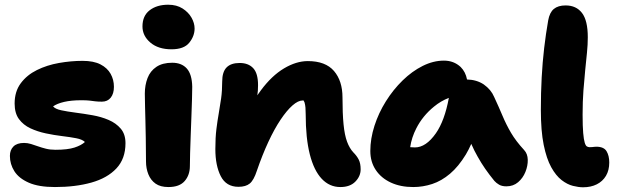

<svg xmlns="http://www.w3.org/2000/svg" viewBox="-20 -783 2624 814"><path d="M213 10Q144 10 102 -8.5Q60 -27 41 -57Q22 -87 22 -122Q22 -147 37 -162Q52 -177 82 -177Q97 -177 111.5 -172.5Q126 -168 141.5 -162.5Q157 -157 175 -152.5Q193 -148 215 -148Q267 -148 296 -157.5Q325 -167 340 -181Q329 -192 303 -197Q277 -202 243.5 -206Q210 -210 174.5 -217.5Q139 -225 109 -239Q79 -253 60.5 -278Q42 -303 42 -344Q42 -395 68 -430Q94 -465 136.5 -486Q179 -507 230 -516Q281 -525 330 -525Q377 -525 406 -510Q435 -495 449 -470Q463 -445 463 -415Q463 -386 449.5 -369Q436 -352 412 -352Q395 -352 383.5 -353.5Q372 -355 359.5 -356.5Q347 -358 325 -358Q282 -358 252 -351Q222 -344 205 -332Q214 -321 239.5 -315.5Q265 -310 300 -305.5Q335 -301 372 -294.5Q409 -288 440.5 -274.5Q472 -261 492 -237.5Q512 -214 512 -176Q512 -110 473.5 -69Q435 -28 367.5 -9Q300 10 213 10Z M694 10Q660 10 639.5 -4.5Q619 -19 609 -44Q599 -69 599 -98Q599 -158 598 -199.5Q597 -241 596.5 -271.5Q596 -302 595 -329Q594 -356 594 -386Q594 -422 605.5 -452Q617 -482 643 -499.5Q669 -517 710 -517Q750 -517 772 -492.5Q794 -468 795 -415Q795 -396 794 -362.5Q793 -329 791.5 -289Q790 -249 788.5 -208.5Q787 -168 786 -134Q785 -100 785 -79Q785 -41 763 -15.5Q741 10 694 10ZM707 -574Q651 -574 617.5 -602.5Q584 -631 584 -671Q584 -716 614.5 -739.5Q645 -763 693 -763Q729 -763 754 -747Q779 -731 792 -708Q805 -685 805 -662Q805 -630 782.5 -602Q760 -574 707 -574Z M1423 10Q1377 10 1344 -25Q1311 -60 1293.5 -128.5Q1276 -197 1276 -299Q1276 -315 1275 -327Q1274 -339 1271 -349Q1269 -353 1267 -357Q1265 -357 1263 -357Q1244 -357 1220 -336Q1196 -315 1169.5 -275.5Q1143 -236 1117.5 -181Q1092 -126 1069 -59Q1056 -19 1039 -5Q1022 9 991 9Q939 9 916 -36Q893 -81 893 -151Q893 -200 897.5 -236Q902 -272 907.5 -303Q913 -334 917.5 -366Q922 -398 922 -437Q922 -478 940.5 -497Q959 -516 996 -516Q1033 -516 1053.5 -494Q1074 -472 1074 -422Q1074 -397 1071 -379Q1078 -389 1086 -400Q1132 -462 1184 -493Q1236 -524 1285 -524Q1360 -524 1396 -482Q1432 -440 1432 -370Q1432 -302 1436.5 -256Q1441 -210 1451.5 -182Q1462 -154 1478 -137Q1493 -122 1501 -106Q1509 -90 1509 -65Q1509 -36 1486.5 -13Q1464 10 1423 10Z M1732 10Q1678 10 1637 -9Q1596 -28 1573 -62.5Q1550 -97 1550 -143Q1550 -195 1567.5 -249.5Q1585 -304 1616 -353.5Q1647 -403 1687 -442Q1727 -481 1772 -503.5Q1817 -526 1862 -526Q1904 -526 1933 -499Q1954 -478 1960 -446Q2001 -445 2031 -425Q2062 -403 2075 -372Q2095 -329 2110.5 -292Q2126 -255 2146.5 -220Q2167 -185 2202 -147Q2217 -131 2217.5 -105.5Q2218 -80 2207.5 -54Q2197 -28 2176.5 -10.5Q2156 7 2127 7Q2108 7 2096 0Q2084 -7 2076 -16Q2054 -43 2037 -67.5Q2020 -92 2005 -119Q1991 -143 1978 -173Q1967 -148 1955 -128Q1924 -77 1888 -46.5Q1852 -16 1812.5 -3Q1773 10 1732 10ZM1883 -368Q1849 -355 1820 -331Q1772 -292 1745 -239Q1725 -200 1719 -159Q1729 -158 1739 -158Q1786 -158 1828 -218Q1865 -271 1883 -368Z M2452 11Q2433 11 2409 5Q2385 -1 2361 -19.5Q2337 -38 2317 -74Q2297 -110 2285 -169Q2273 -228 2273 -317Q2273 -390 2276.5 -454.5Q2280 -519 2287 -579Q2294 -639 2304 -696Q2310 -730 2328 -745Q2346 -760 2378 -760Q2423 -760 2447.5 -728Q2472 -696 2472 -625Q2472 -594 2468.5 -559.5Q2465 -525 2461 -485.5Q2457 -446 2453.5 -399.5Q2450 -353 2450 -297Q2450 -247 2452.5 -219Q2455 -191 2459 -178Q2463 -165 2468.5 -162Q2474 -159 2480 -159Q2486 -159 2491 -159.5Q2496 -160 2500 -160.5Q2504 -161 2508 -161Q2540 -161 2551.5 -142Q2563 -123 2563 -94Q2563 -61 2549 -37.5Q2535 -14 2510 -1.5Q2485 11 2452 11Z"/></svg>

Font: Shantell Sans Light ExtraBold
Style: Regular
Weight: 800
Version: Version 1.011;[c5ecc13dd]